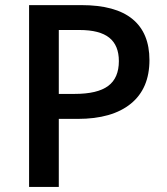

<svg xmlns="http://www.w3.org/2000/svg" viewBox="-20 -734 655 754"><path d="M566.9 -498Q566.9 -386.2 493.7 -326.7Q420.4 -267.1 285.2 -267.1H210.9V0H94.2V-713.9H299.8Q433.6 -713.9 500.2 -659.2Q566.9 -604.5 566.9 -498ZM210.9 -365.2H272.9Q362.8 -365.2 404.8 -396.5Q446.8 -427.7 446.8 -494.1Q446.8 -555.7 409.2 -585.9Q371.6 -616.2 292 -616.2H210.9Z"/></svg>

Font: Samim Medium FD
Style: Medium-FD
Weight: 500
Foundry: DejaVu fonts team - Redesigned by Saber Rastikerdar
Version: Version 4.0.5